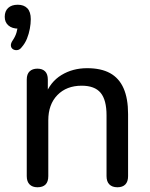

<svg xmlns="http://www.w3.org/2000/svg" viewBox="-40 -784 632 811"><path d="M52 -585Q44 -574 33.5 -572.5Q23 -571 15 -576Q7 -581 6 -591Q5 -601 14 -614Q25 -630 30 -647.5Q35 -665 35 -679L38 -663Q11 -663 -4.5 -676.5Q-20 -690 -20 -713Q-20 -737 -5.5 -750.5Q9 -764 35 -764Q61 -764 75.5 -749Q90 -734 90 -703Q90 -684 86 -662.5Q82 -641 74 -621Q66 -601 52 -585ZM118 7Q97 7 85 -5Q73 -17 73 -40V-448Q73 -471 85 -482.5Q97 -494 118 -494Q139 -494 150.5 -482.5Q162 -471 162 -448V-366L151 -381Q172 -438 219.5 -467Q267 -496 328 -496Q387 -496 425 -475Q463 -454 482 -411Q501 -368 501 -302V-40Q501 -17 489.5 -5Q478 7 456 7Q434 7 422 -5Q410 -17 410 -40V-297Q410 -362 385 -392Q360 -422 305 -422Q241 -422 202.5 -382.5Q164 -343 164 -276V-40Q164 7 118 7Z"/></svg>

Font: Nunito ExtraLight Medium
Style: Regular
Weight: 500
Version: Version 3.602